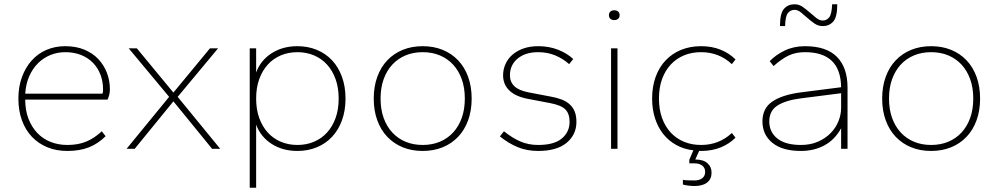

<svg xmlns="http://www.w3.org/2000/svg" viewBox="-20 -696 4670 898"><path d="M295 10Q244 10 202 -7Q160 -24 129.5 -56Q99 -88 82.5 -133.5Q66 -179 66 -235Q66 -291 83 -336.5Q100 -382 129 -414Q158 -446 198 -463Q238 -480 285 -480Q335 -480 374 -464Q413 -448 439.5 -420Q466 -392 480 -355.5Q494 -319 494 -278Q494 -264 490.5 -251Q487 -238 483 -230H98Q98 -180 113 -141Q128 -102 154 -74.5Q180 -47 216 -32.5Q252 -18 295 -18Q346 -18 384 -34Q422 -50 456 -82L474 -59Q439 -24 396 -7Q353 10 295 10ZM285 -452Q249 -452 216.5 -439Q184 -426 158.5 -401Q133 -376 117 -340Q101 -304 98 -258H459Q461 -262 461.5 -267.5Q462 -273 462 -278Q462 -315 450 -346.5Q438 -378 415.5 -401.5Q393 -425 360 -438.5Q327 -452 285 -452Z M972 0 791 -222 610 0H572L771 -243L582 -470H620L791 -263L962 -470H1000L811 -243L1010 0Z M1371 10Q1302 10 1250.5 -23Q1199 -56 1178 -113V182H1148V-470H1178V-357Q1199 -414 1250.5 -447Q1302 -480 1371 -480Q1420 -480 1461.5 -463Q1503 -446 1533 -414Q1563 -382 1579.5 -336.5Q1596 -291 1596 -235Q1596 -179 1579.5 -133.5Q1563 -88 1533 -56Q1503 -24 1461.5 -7Q1420 10 1371 10ZM1371 -18Q1413 -18 1448.5 -33Q1484 -48 1509.5 -76Q1535 -104 1549.5 -144Q1564 -184 1564 -235Q1564 -286 1549.5 -326Q1535 -366 1509.5 -394Q1484 -422 1448.5 -437Q1413 -452 1371 -452Q1329 -452 1293.5 -437Q1258 -422 1232.5 -394Q1207 -366 1192.5 -326Q1178 -286 1178 -235Q1178 -184 1192.5 -144Q1207 -104 1232.5 -76Q1258 -48 1293.5 -33Q1329 -18 1371 -18Z M1957 10Q1906 10 1864 -7Q1822 -24 1791.5 -56Q1761 -88 1744.5 -133.5Q1728 -179 1728 -235Q1728 -291 1744.5 -336.5Q1761 -382 1791.5 -414Q1822 -446 1864 -463Q1906 -480 1957 -480Q2008 -480 2050 -463Q2092 -446 2122.5 -414Q2153 -382 2169.5 -336.5Q2186 -291 2186 -235Q2186 -179 2169.5 -133.5Q2153 -88 2122.5 -56Q2092 -24 2050 -7Q2008 10 1957 10ZM1957 -18Q2001 -18 2037 -33Q2073 -48 2099 -76Q2125 -104 2139.5 -144Q2154 -184 2154 -235Q2154 -286 2139.5 -326Q2125 -366 2099 -394Q2073 -422 2037 -437Q2001 -452 1957 -452Q1913 -452 1877 -437Q1841 -422 1815 -394Q1789 -366 1774.5 -326Q1760 -286 1760 -235Q1760 -184 1774.5 -144Q1789 -104 1815 -76Q1841 -48 1877 -33Q1913 -18 1957 -18Z M2497 10Q2445 10 2402 -7.5Q2359 -25 2318 -58L2337 -82Q2377 -50 2414.5 -34Q2452 -18 2497 -18Q2572 -18 2608 -48.5Q2644 -79 2644 -126Q2644 -164 2624.5 -184Q2605 -204 2552 -214L2447 -234Q2391 -245 2362 -273Q2333 -301 2333 -344Q2333 -371 2344 -396Q2355 -421 2376 -439.5Q2397 -458 2427.5 -469Q2458 -480 2497 -480Q2548 -480 2590 -463.5Q2632 -447 2661 -420L2642 -396Q2613 -422 2576.5 -437Q2540 -452 2497 -452Q2437 -452 2401 -422Q2365 -392 2365 -344Q2365 -313 2385.5 -293Q2406 -273 2452 -264L2557 -244Q2585 -239 2607 -230.5Q2629 -222 2644.5 -208Q2660 -194 2668 -174Q2676 -154 2676 -126Q2676 -66 2630 -28Q2584 10 2497 10Z M2838 0V-470H2868V0ZM2853 -602Q2842 -602 2835 -608Q2828 -614 2828 -625Q2828 -636 2835 -642Q2842 -648 2853 -648Q2864 -648 2871 -642Q2878 -636 2878 -625Q2878 -614 2871 -608Q2864 -602 2853 -602Z M3228 174Q3215 174 3199 172Q3183 170 3174 167V145Q3183 147 3199 147.5Q3215 148 3228 148Q3251 148 3264.5 137.5Q3278 127 3278 108Q3278 89 3264.5 78.5Q3251 68 3228 68H3204V51L3223 7Q3179 2 3143.5 -17.5Q3108 -37 3083 -68Q3058 -99 3044 -141.5Q3030 -184 3030 -235Q3030 -291 3046.5 -336.5Q3063 -382 3093.5 -414Q3124 -446 3166 -463Q3208 -480 3259 -480Q3310 -480 3350.5 -463.5Q3391 -447 3420 -418L3403 -396Q3343 -452 3259 -452Q3215 -452 3179 -437Q3143 -422 3117 -394Q3091 -366 3076.5 -326Q3062 -286 3062 -235Q3062 -184 3076.5 -144Q3091 -104 3117 -76Q3143 -48 3179 -33Q3215 -18 3259 -18Q3343 -18 3403 -74L3420 -52Q3391 -23 3350.5 -6.5Q3310 10 3259 10H3250L3232 50Q3269 50 3288.5 67Q3308 84 3308 112Q3308 141 3287.5 157.5Q3267 174 3228 174Z M3726 10Q3639 10 3592.5 -28Q3546 -66 3546 -128Q3546 -190 3593 -221.5Q3640 -253 3726 -264L3914 -288Q3912 -452 3745 -452Q3702 -452 3669 -436.5Q3636 -421 3598 -387L3580 -410Q3609 -440 3651 -460Q3693 -480 3745 -480Q3845 -480 3894.5 -430Q3944 -380 3944 -286V0H3914V-96Q3885 -43 3836.5 -16.5Q3788 10 3726 10ZM3726 -18Q3771 -18 3806 -33.5Q3841 -49 3865 -73.5Q3889 -98 3901.5 -129Q3914 -160 3914 -192V-260L3726 -236Q3655 -227 3616.5 -202.5Q3578 -178 3578 -128Q3578 -78 3616 -48Q3654 -18 3726 -18ZM3828 -574Q3807 -574 3789.5 -586Q3772 -598 3756.5 -612Q3741 -626 3726 -638Q3711 -650 3696 -650Q3678 -650 3665.5 -635.5Q3653 -621 3652 -574H3628Q3628 -634 3647 -655Q3666 -676 3696 -676Q3717 -676 3734 -664Q3751 -652 3767 -638Q3783 -624 3798 -612Q3813 -600 3828 -600Q3846 -600 3858 -614.5Q3870 -629 3872 -676H3896Q3896 -616 3877 -595Q3858 -574 3828 -574Z M4335 10Q4284 10 4242 -7Q4200 -24 4169.5 -56Q4139 -88 4122.5 -133.5Q4106 -179 4106 -235Q4106 -291 4122.5 -336.5Q4139 -382 4169.5 -414Q4200 -446 4242 -463Q4284 -480 4335 -480Q4386 -480 4428 -463Q4470 -446 4500.5 -414Q4531 -382 4547.5 -336.5Q4564 -291 4564 -235Q4564 -179 4547.5 -133.5Q4531 -88 4500.5 -56Q4470 -24 4428 -7Q4386 10 4335 10ZM4335 -18Q4379 -18 4415 -33Q4451 -48 4477 -76Q4503 -104 4517.5 -144Q4532 -184 4532 -235Q4532 -286 4517.5 -326Q4503 -366 4477 -394Q4451 -422 4415 -437Q4379 -452 4335 -452Q4291 -452 4255 -437Q4219 -422 4193 -394Q4167 -366 4152.5 -326Q4138 -286 4138 -235Q4138 -184 4152.5 -144Q4167 -104 4193 -76Q4219 -48 4255 -33Q4291 -18 4335 -18Z"/></svg>

Font: Celebes Thin
Style: Regular
Weight: 250
Designer: Anugrah Pasau
Foundry: Lafontype
Version: Version 1.000; ttfautohint (v1.8.4)